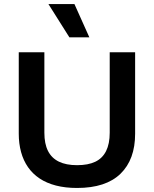

<svg xmlns="http://www.w3.org/2000/svg" viewBox="-20 -919 764 952"><path d="M362 13Q304 13 257.5 1Q211 -11 176.5 -34Q142 -57 119 -90Q96 -123 84.5 -165Q73 -207 73 -256V-660H200V-261Q200 -206 218 -170.5Q236 -135 272 -117.5Q308 -100 362 -100Q417 -100 452.5 -117Q488 -134 506 -170Q524 -206 524 -261V-660H650V-256Q650 -128 577.5 -57.5Q505 13 362 13ZM324 -734 220 -899H349L423 -734Z"/></svg>

Font: Bricolage Grotesque 96pt ExtraBold SemiBold
Style: Regular
Weight: 600
Version: Version 1.001;gftools[0.9.33.dev8+g029e19f]